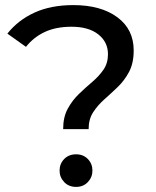

<svg xmlns="http://www.w3.org/2000/svg" viewBox="-20 -728 613 754"><path d="M228 -221Q228 -268 246 -301Q264 -334 290 -359Q316 -384 342.5 -406.5Q369 -429 386.5 -454.5Q404 -480 404 -515Q404 -563 366 -593Q328 -623 261 -623Q200 -623 156 -602.5Q112 -582 82 -544L9 -596Q51 -649 115.5 -678.5Q180 -708 268 -708Q376 -708 440.5 -660.5Q505 -613 505 -530Q505 -480 487 -446Q469 -412 442.5 -386.5Q416 -361 390 -338Q364 -315 346 -287.5Q328 -260 328 -221ZM279 6Q250 6 232 -13Q214 -32 214 -58Q214 -85 232 -103.5Q250 -122 279 -122Q307 -122 325 -103.5Q343 -85 343 -58Q343 -32 325 -13Q307 6 279 6Z"/></svg>

Font: Montserrat Medium
Style: Regular
Weight: 500
Designer: Julieta Ulanovsky
Foundry: Julieta Ulanovsky
Version: Version 9.000; ttfautohint (v1.8.4.7-5d5b)